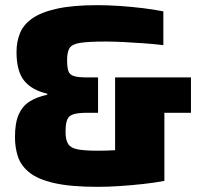

<svg xmlns="http://www.w3.org/2000/svg" viewBox="-20 -716 775 744"><path d="M359 8Q254 8 190.5 -6.5Q127 -21 94 -47.5Q61 -74 49.5 -109Q38 -144 38 -184Q38 -240 52.5 -272.5Q67 -305 94.5 -322.5Q122 -340 163 -349V-353Q103 -367 73.5 -403.5Q44 -440 44 -515Q44 -554 57.5 -587.5Q71 -621 105.5 -645Q140 -669 201.5 -682.5Q263 -696 358 -696Q397 -696 442.5 -693Q488 -690 533 -684.5Q578 -679 613 -672V-541Q581 -545 541 -548Q501 -551 461 -553Q421 -555 389 -555Q323 -555 291 -550Q259 -545 249.5 -529.5Q240 -514 240 -484Q240 -455 245 -440.5Q250 -426 267 -421Q284 -416 319 -416H360V-279H319Q284 -279 265.5 -273.5Q247 -268 240.5 -252.5Q234 -237 234 -205Q234 -173 244.5 -157.5Q255 -142 282 -137Q309 -132 359 -132Q376 -132 392.5 -132.5Q409 -133 426 -134V-416H720V-279H617V-15Q580 -8 534.5 -3Q489 2 443.5 5Q398 8 359 8Z"/></svg>

Font: Saira ExtraBold
Style: Regular
Weight: 800
Designer: Hector Gatti with collaboration of the Omnibus-Type team
Foundry: Omnibus-Type
Version: Version 1.100; ttfautohint (v1.8.3)